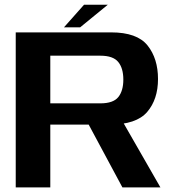

<svg xmlns="http://www.w3.org/2000/svg" viewBox="-20 -816 766 836"><path d="M48.5 0H199V-273.5H457Q573.5 -273.5 620.8 -328.5Q668 -383.5 668 -472Q668 -561 622.5 -618Q577 -675 464 -675H48.5ZM513 0H678.5L493.5 -322.5L342.5 -317.5ZM199 -366V-573.5H417Q472.5 -573.5 494.8 -546.2Q517 -519 517 -469.5Q517 -420.5 495 -393.2Q473 -366 417 -366ZM258.5 -697H329L449.5 -795.5H346Z"/></svg>

Font: Anybody SemiExpanded SemiBold
Style: Regular
Weight: 600
Width: 6
Designer: Tyler Finck
Foundry: Etcetera Type Company
Version: Version 1.113;gftools[0.9.25]